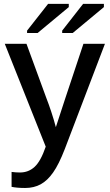

<svg xmlns="http://www.w3.org/2000/svg" viewBox="-20 -752 559 980"><path d="M108.4 207.5Q67.9 207.5 39.1 201.7V125.5Q60.5 128.4 82 128.4Q125.5 128.4 156.7 99.6Q188 70.8 213.4 -3.4L4.4 -528.3H115.2L216.8 -251Q228.5 -221.2 241.7 -181.4Q254.9 -141.6 265.1 -103Q277.3 -141.1 289.1 -176.5Q300.8 -211.9 312.5 -248L405.8 -528.3H515.6L310.5 9.3Q295.4 48.3 280.5 78.1Q265.6 107.9 251.5 127.9Q222.7 169.4 188 188.5Q153.3 207.5 108.4 207.5ZM118.2 -583.5V-595.7L225.6 -732.4H331.1V-715.8L171.9 -583.5ZM297.4 -583.5V-595.7L404.3 -732.4H510.3V-715.8L351.1 -583.5Z"/></svg>

Font: Arimo Medium
Style: Regular
Weight: 500
Designer: Steve Matteson
Foundry: Monotype Imaging Inc.
Version: Version 1.33